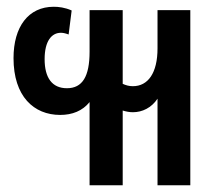

<svg xmlns="http://www.w3.org/2000/svg" viewBox="-20 -547 651 568"><path d="M373 -215C401 -215 428 -228 446 -255V1H543V-517H446V-404C446 -331 418 -292 373 -292C361 -292 352 -295 343 -299V-517H245V-394C245 -321 224 -286 178 -286C134 -286 112 -317 112 -372C112 -426 133 -450 160 -450C166 -450 172 -449 183 -445L192 -516C172 -525 153 -527 139 -527C64 -527 20 -468 20 -375C20 -262 80 -207 158 -207C194 -207 224 -219 245 -245V1H343V-220C353 -217 363 -215 373 -215Z"/></svg>

Font: Noto Sans Thai UI ExtraCondensed Medium
Style: Regular
Weight: 500
Width: 3
Designer: Monotype Design Team
Foundry: Monotype Imaging Inc.
Version: Version 1.901